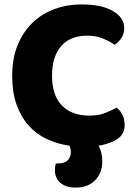

<svg xmlns="http://www.w3.org/2000/svg" viewBox="-20 -645 611 867"><path d="M541 -518Q541 -492 528 -473Q515 -454 498 -443Q472 -460 442.5 -472Q413 -484 374 -484Q297 -484 256 -436.5Q215 -389 215 -303Q215 -214 259.5 -168.5Q304 -123 383 -123Q424 -123 452.5 -134Q481 -145 507 -159Q524 -145 533.5 -125.5Q543 -106 543 -80Q543 -57 531 -38Q519 -19 490 -6Q479 -1 463 4Q447 9 425 13Q442 43 442 84Q442 135 410 168.5Q378 202 321 202Q279 202 253.5 181.5Q228 161 228 123Q228 106 232 93H242Q273 93 286.5 78Q300 63 300 41Q300 28 294 13Q238 5 190.5 -17.5Q143 -40 108.5 -79Q74 -118 54.5 -173.5Q35 -229 35 -303Q35 -381 59.5 -441Q84 -501 126.5 -542Q169 -583 226 -604Q283 -625 348 -625Q440 -625 490.5 -595Q541 -565 541 -518Z"/></svg>

Font: Baloo Da 2 ExtraBold
Style: Regular
Weight: 800
Designer: Noopur Datye, Sulekha Rajkumar and Ek Type
Foundry: Ek Type
Version: Version 1.640;hotconv 1.0.111;makeotfexe 2.5.65597; ttfautoh